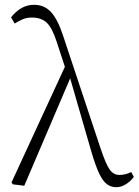

<svg xmlns="http://www.w3.org/2000/svg" viewBox="-20 -766 577 799"><path d="M464 13Q442 13 425 0.5Q408 -12 393 -43.5Q378 -75 361 -132L272 -440L81 7L33 1L28 -7L250 -488L216 -592Q197 -651 174 -672Q151 -693 113 -693Q92 -693 75 -686Q58 -679 41 -668L26 -694Q46 -719 69.5 -732.5Q93 -746 122 -746Q165 -746 193 -715Q221 -684 243 -616L398 -150Q420 -84 436 -61Q452 -38 477 -38Q502 -38 526 -50L537 -30Q525 -13 505 0Q485 13 464 13Z"/></svg>

Font: Source Serif 4 SmText Light
Style: Regular
Weight: 300
Designer: Frank Grießhammer
Foundry: Adobe
Version: Version 4.005;hotconv 1.1.0;makeotfexe 2.6.0